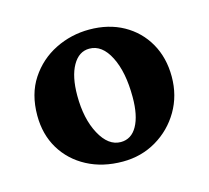

<svg xmlns="http://www.w3.org/2000/svg" viewBox="-64 -424 547 503"><g transform="rotate(-15 210.0 -172.5)"><path d="M212.4 5.9Q157.7 5.9 115.7 -16.4Q73.7 -38.6 50 -77.9Q26.4 -117.2 26.4 -168.5Q26.4 -226.6 53.2 -267.3Q80.1 -308.1 123.3 -329.6Q166.5 -351.1 215.8 -351.1Q268.1 -351.1 308.1 -328.9Q348.1 -306.6 370.6 -267.1Q393.1 -227.5 393.1 -176.3Q393.1 -125 368.9 -83.7Q344.7 -42.5 303.7 -18.3Q262.7 5.9 212.4 5.9ZM220.2 -44.9Q249 -44.9 264.6 -72.8Q280.3 -100.6 280.3 -150.9Q280.3 -218.8 259 -260.7Q237.8 -302.7 203.1 -302.7Q174.8 -302.7 158 -273.2Q141.1 -243.7 141.1 -191.9Q141.1 -128.9 163.8 -86.9Q186.5 -44.9 220.2 -44.9Z"/></g></svg>

Font: Lateef
Style: Bold
Weight: 700
Designer: SIL International
Foundry: SIL International
Version: Version 4.200